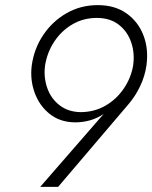

<svg xmlns="http://www.w3.org/2000/svg" viewBox="-20 -730 595 750"><path d="M500 -474Q492 -426 463.5 -384Q435 -342 391.5 -317Q348 -292 294 -292Q246 -293 212.5 -319Q179 -345 164.5 -386.5Q150 -428 156 -474Q164 -525 192 -567.5Q220 -610 263 -635Q306 -660 358 -660Q410 -660 444 -633.5Q478 -607 492.5 -564.5Q507 -522 500 -474ZM207 0 482 -323Q508 -353 527 -392.5Q546 -432 552 -474Q561 -538 540.5 -591.5Q520 -645 474.5 -677.5Q429 -710 362 -710Q295 -710 240 -678.5Q185 -647 149 -593.5Q113 -540 104 -474Q97 -418 115.5 -367.5Q134 -317 174 -285Q214 -253 272 -252Q337 -252 385 -285L137 0Z"/></svg>

Font: Jost* 300 Light Italic
Style: Italic
Weight: 300
Italic angle: -10°
Version: Version 3.200; ttfautohint (v0.97) -l 8 -r 50 -G 200 -x 14 -